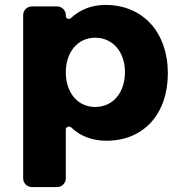

<svg xmlns="http://www.w3.org/2000/svg" viewBox="-20 -565 725 779"><path d="M408 -545C352 -545 305 -526 268 -492C261 -485 247 -489 247 -499V-504C247 -523 231 -539 212 -539H109C90 -539 74 -523 74 -504V159C74 178 90 194 109 194H212C231 194 247 178 247 159V-41C247 -50 262 -55 269 -48C305 -13 354 6 412 6C563 6 661 -103 661 -267C661 -434 560 -545 408 -545ZM366 -131C296 -131 247 -188 247 -272C247 -354 296 -412 366 -412C438 -412 487 -354 487 -272C487 -189 438 -131 366 -131Z"/></svg>

Font: Trueno
Style: RoundBd
Weight: 700
Designer: Julieta Ulanovsky, Jasper
Foundry: Julieta Ulanovsky, Cannot Into Space Fonts
Version: Version 3.001